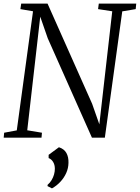

<svg xmlns="http://www.w3.org/2000/svg" viewBox="-24 -763 774 1064"><path d="M-3.5 0 -1 -27.5 69 -40.5 159 -700.5 89 -712.5 93.5 -743H239.5L486.5 -188L526.5 -74L598 -700.5L519.5 -712.5L523.5 -743H731L728 -712.5L653.5 -700L557 0H485.5L240.5 -551L199 -670.5L127 -41L208.5 -27.5L206 0ZM239.5 268.5V261.5Q253 250 262 235Q271 220 275.5 203.8Q280 187.5 280 172.5Q280 150 270.2 134.2Q260.5 118.5 245.5 113V95L302.5 53Q331 62 343.8 84.5Q356.5 107 355.5 139.5Q355 169 343 195.8Q331 222.5 310.5 244.5Q290 266.5 264 281Z"/></svg>

Font: Merriweather 72pt Light
Style: Italic
Weight: 300
Italic angle: -7.8°
Version: Version 2.101